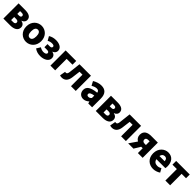

<svg xmlns="http://www.w3.org/2000/svg" viewBox="713 -2823 5078 5078"><g transform="rotate(45 3252.0 -284.5)"><path d="M72 0H331C460 0 570 -46 570 -164C570 -240 524 -279 452 -296V-301C521 -320 548 -371 548 -418C548 -533 444 -569 316 -569H72ZM245 -348V-452H307C358 -452 378 -432 378 -399C378 -368 357 -348 307 -348ZM245 -117V-232H321C375 -232 397 -207 397 -176C397 -142 377 -117 322 -117Z M926 14C1070 14 1204 -96 1204 -284C1204 -473 1070 -583 926 -583C781 -583 647 -473 647 -284C647 -96 781 14 926 14ZM926 -130C859 -130 829 -190 829 -284C829 -379 859 -439 926 -439C992 -439 1022 -379 1022 -284C1022 -190 992 -130 926 -130Z M1464 14C1592 14 1722 -47 1722 -163C1722 -238 1681 -279 1610 -296V-301C1674 -320 1700 -373 1700 -419C1700 -533 1586 -583 1462 -583C1386 -583 1315 -566 1252 -525L1317 -411C1361 -438 1402 -447 1450 -447C1503 -447 1530 -429 1530 -399C1530 -366 1506 -348 1458 -348H1375V-232H1467C1522 -232 1548 -217 1548 -181C1548 -143 1504 -122 1446 -122C1408 -122 1357 -134 1311 -165L1242 -53C1317 0 1387 14 1464 14Z M1832 0H2009V-430H2227V-569H1832Z M2264 14C2377 14 2441 -58 2460 -185C2472 -265 2481 -349 2491 -430H2601V0H2779V-569H2350C2337 -458 2326 -345 2312 -235C2304 -176 2282 -154 2252 -154C2241 -154 2232 -157 2223 -159L2194 1C2216 9 2237 14 2264 14Z M3066 14C3129 14 3182 -15 3229 -57H3233L3246 0H3391V-323C3391 -501 3308 -583 3161 -583C3072 -583 2991 -553 2916 -508L2978 -391C3035 -423 3082 -441 3127 -441C3185 -441 3209 -414 3213 -368C2991 -344 2897 -279 2897 -159C2897 -64 2961 14 3066 14ZM3127 -124C3090 -124 3066 -140 3066 -173C3066 -213 3102 -245 3213 -260V-169C3187 -141 3163 -124 3127 -124Z M3528 0H3787C3916 0 4026 -46 4026 -164C4026 -240 3980 -279 3908 -296V-301C3977 -320 4004 -371 4004 -418C4004 -533 3900 -569 3772 -569H3528ZM3701 -348V-452H3763C3814 -452 3834 -432 3834 -399C3834 -368 3813 -348 3763 -348ZM3701 -117V-232H3777C3831 -232 3853 -207 3853 -176C3853 -142 3833 -117 3778 -117Z M4139 14C4252 14 4316 -58 4335 -185C4347 -265 4356 -349 4366 -430H4476V0H4654V-569H4225C4212 -458 4201 -345 4187 -235C4179 -176 4157 -154 4127 -154C4116 -154 4107 -157 4098 -159L4069 1C4091 9 4112 14 4139 14Z M5103 -301H5055C4997 -301 4969 -330 4969 -373C4969 -417 4997 -439 5055 -439H5103ZM5033 -569C4901 -569 4794 -522 4794 -378C4794 -300 4834 -249 4889 -218L4739 0H4937L5046 -180H5103V0H5281V-569Z M5681 14C5748 14 5826 -9 5885 -51L5826 -158C5785 -134 5747 -122 5706 -122C5634 -122 5580 -154 5564 -232H5898C5902 -245 5906 -277 5906 -308C5906 -464 5826 -583 5662 -583C5524 -583 5392 -469 5392 -284C5392 -96 5518 14 5681 14ZM5561 -348C5573 -416 5616 -447 5665 -447C5730 -447 5755 -405 5755 -348Z M6131 0H6309V-430H6474V-569H5966V-430H6131Z"/></g></svg>

Font: Noto Sans CJK KR Black
Style: Regular
Weight: 900
Designer: Ryoko NISHIZUKA (kana & ideographs); Paul D. Hunt (Latin, Greek & Cyrillic); Wenlong ZHANG (bopomofo); Sandoll Communica
Foundry: Adobe Systems Incorporated
Version: Version 1.004;PS 1.004;hotconv 1.0.82;makeotf.lib2.5.63406